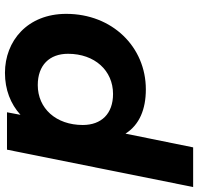

<svg xmlns="http://www.w3.org/2000/svg" viewBox="-50 -554 780 755"><g transform="rotate(-90 339.5 -176.0)"><path d="M431 -546C365 -546 309 -524 266 -485L276 -538H129L-18 194H138L192 -72C227 -17 288 8 366 8C533 8 663 -124 663 -305C663 -458 556 -546 431 -546ZM348 -121C270 -121 226 -167 226 -240C226 -345 291 -417 383 -417C461 -417 506 -371 506 -298C506 -193 440 -121 348 -121Z"/></g></svg>

Font: AWKNG-Font
Style: Bold Italic
Weight: 700
Italic angle: -11.3°
Designer: Awakening Church
Foundry: Awakening Church
Version: Version 1.700;PS 001.700;hotconv 1.0.88;makeotf.lib2.5.64775